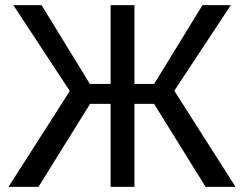

<svg xmlns="http://www.w3.org/2000/svg" viewBox="-20 -731 948 751"><path d="M286.1 -324.7 32.2 -710.9H142.6L331.5 -402.8H465.3L450.2 -324.7ZM336.9 -332 130.4 0H13.2L277.3 -413.1ZM505.9 -710.9V0H412.6V-710.9ZM882.8 -710.9 627.9 -324.7H468.8L454.1 -402.8H583L772 -710.9ZM784.2 0 578.1 -332 638.2 -413.1 901.4 0Z"/></svg>

Font: RobotoDEMO
Style: Regular
Weight: 400
Designer: Christian Robertson
Foundry: Google
Version: Version 2.136